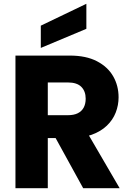

<svg xmlns="http://www.w3.org/2000/svg" viewBox="-20 -996 692 1016"><path d="M433.4 -473.8Q433.4 -513.1 410.4 -536.4Q387.3 -559.7 338.8 -559.7H232.9V-386.4H338.8Q371.1 -386.4 391.9 -396.9Q412.8 -407.5 423.1 -427.1Q433.4 -446.7 433.4 -473.8ZM61.8 -701.9H349.3Q435.5 -701.9 492.9 -672Q550.3 -642.2 578.9 -592.3Q607.5 -542.4 607.5 -481.2Q607.5 -439.4 592.4 -400.6Q577.3 -361.7 545.6 -331.2Q514 -300.7 465.4 -283Q416.8 -265.3 349.3 -265.3H232.9V0H61.8ZM252.9 -304.4H435.8L613.2 0H420.2ZM195.9 -860.2 437 -975.9V-843.5L195.9 -742.4Z"/></svg>

Font: Poppins Variable
Style: Regular
Weight: 100
Designer: Jonny Pinhorn
Foundry: Indian Type Foundry
Version: Version 6.000